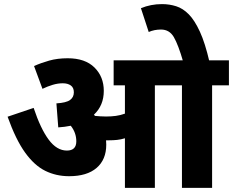

<svg xmlns="http://www.w3.org/2000/svg" viewBox="-20 -916 1136 936"><path d="M498 -211Q498 -138 451 -97.5Q404 -57 317 -57Q254 -57 201 -83Q148 -109 102.5 -172Q57 -235 17 -347L144 -390Q178 -288 217.5 -235Q257 -182 306 -182Q352 -182 352 -227Q352 -269 325 -303Q296 -297 264 -295L255 -412Q303 -415 321.5 -428.5Q340 -442 340 -466Q340 -489 325 -499.5Q310 -510 286 -510Q262 -510 237 -502.5Q212 -495 187 -483L146 -594Q179 -609 219.5 -620.5Q260 -632 310 -632Q395 -632 440.5 -587Q486 -542 486 -473Q486 -402 438 -357Q440 -354 443 -351Q455 -350 468 -349Q481 -348 497 -348Q522 -348 544.5 -351Q567 -354 589 -362V-500H534V-622H1096V-500H1014V0H867V-500H735V0H589V-242Q570 -236 551 -234Q532 -232 512 -232Q505 -232 497 -232Q498 -221 498 -211ZM873 -615Q849 -698 827.5 -735Q806 -772 765 -772Q732 -772 705 -760L667 -876Q715 -896 770 -896Q806 -896 839 -885.5Q872 -875 900.5 -846Q929 -817 954.5 -761.5Q980 -706 1001 -615Z"/></svg>

Font: Noto Sans Devanagari UI SemiCondensed ExtraBold
Style: Regular
Weight: 800
Width: 4
Designer: Jelle Bosma - Monotype Design Team
Foundry: Monotype Imaging Inc.
Version: Version 2.004; ttfautohint (v1.8.4.7-5d5b)